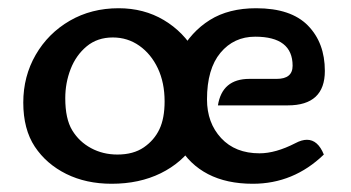

<svg xmlns="http://www.w3.org/2000/svg" viewBox="-20 -444 862 471"><path d="M600.1 6.8Q536.1 6.8 490.5 -16.8Q444.8 -40.5 418.9 -85.7Q393.1 -130.9 393.1 -193.8Q393.1 -262.2 420.9 -314.2Q448.7 -366.2 494.9 -395Q541 -423.8 608.4 -423.8Q693.8 -423.8 735.4 -381.3Q776.9 -338.9 776.9 -270Q776.9 -185.5 686 -185.5H514.6Q524.9 -250.5 591.8 -250.5H658.7Q697.8 -250.5 697.8 -282.7Q697.8 -354 606 -354Q553.7 -354 520.8 -314.5Q487.8 -274.9 487.8 -200.2Q487.8 -142.6 522.5 -105.2Q557.1 -67.9 616.7 -67.9Q656.2 -67.9 704.6 -92.8Q720.2 -101.1 732.9 -101.1Q759.8 -101.1 774.4 -64.9Q700.2 6.8 600.1 6.8ZM253.9 6.8Q191.4 6.8 142.6 -17.3Q93.8 -41.5 65.4 -84.2Q37.1 -127 37.1 -192.4Q37.1 -256.8 67.6 -309.6Q98.1 -362.3 151.1 -393.1Q204.1 -423.8 271 -423.8Q333 -423.8 381.8 -394.8Q430.7 -365.7 459 -315.9Q487.3 -266.1 487.3 -206.1Q487.3 -136.2 457 -90.6Q426.8 -44.9 374.3 -19Q321.8 6.8 253.9 6.8ZM268.1 -64.9Q307.1 -64.9 332.8 -82.5Q358.4 -100.1 371.1 -127Q383.8 -153.8 383.8 -195.3Q383.8 -241.2 367.2 -276.4Q350.6 -311.5 321.8 -331.8Q293 -352.1 256.8 -352.1Q218.8 -352.1 192.6 -330.3Q166.5 -308.6 153.3 -274.7Q140.1 -240.7 140.1 -203.1Q140.1 -152.3 157.2 -124.3Q174.3 -96.2 203.4 -80.6Q232.4 -64.9 268.1 -64.9Z"/></svg>

Font: Bainsley
Style: Regular
Weight: 400
Designer: Paul James MIller
Foundry: High-Logic / Made with FontCreator
Version: Version 1.411;March 28, 2021;FontCreator 13.0.0.2683 64-bit